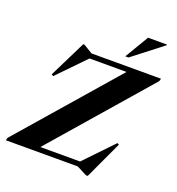

<svg xmlns="http://www.w3.org/2000/svg" viewBox="-200 -1069 1139 1238"><g transform="rotate(20 369.5 -450.0)"><path d="M772 -715 766.5 -696.5 191.5 -35H464L650 -229L662 -222.5L542 35.5H530L461 0H-33L-27.5 -18.5L548 -680H294L112.5 -493L100 -500.5L224.5 -752.5H233.5L295 -715ZM506 -772 603 -935H732.5V-930.5L528 -772Z"/></g></svg>

Font: Newsreader Display
Style: Bold Italic
Weight: 700
Italic angle: -17°
Designer: Hugues Gentile
Foundry: Production Type
Version: Version 1.001